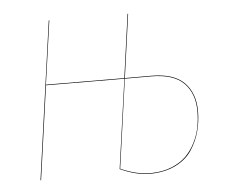

<svg xmlns="http://www.w3.org/2000/svg" viewBox="-43 -567 743 626"><g transform="rotate(-5 328.0 -254.5)"><path d="M454.1 -309.1Q529.3 -309.1 563.2 -274.4Q597.2 -239.7 597.2 -181.2Q597.2 -146.5 588.6 -115Q580.1 -83.5 561.8 -55.4Q543.5 -27.3 509.8 -10Q476.1 7.3 431.2 8.8Q379.9 10.3 326.2 -15.1L367.2 -307.1L110.8 -308.1L67.9 -1H65.9L138.2 -518.1H140.1L110.8 -310.1L367.2 -309.1L396 -517.1H397.9L369.1 -309.1ZM431.2 6.8Q467.3 5.9 496.1 -6.1Q524.9 -18.1 543 -36.4Q561 -54.7 573.2 -79.1Q585.4 -103.5 590.3 -128.7Q595.2 -153.8 595.2 -181.2Q595.2 -238.8 561.8 -272.9Q528.3 -307.1 454.1 -307.1H368.7L328.1 -16.1Q381.3 8.3 431.2 6.8Z"/></g></svg>

Font: Fira Sans Compressed Two
Style: Italic
Weight: 100
Width: 3
Italic angle: -8°
Designer: Carrois Corporate & Edenspiekermann AG
Foundry: Carrois Corporate GbR & Edenspiekermann AG
Version: Version 4.203;PS 004.203;hotconv 1.0.88;makeotf.lib2.5.64775